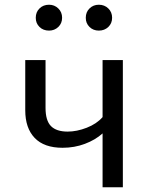

<svg xmlns="http://www.w3.org/2000/svg" viewBox="-20 -795 655 815"><path d="M501.5 -540V0H415.4V-228.7Q384.6 -201 340.3 -184.4Q295.9 -167.7 245.6 -167.7Q167.2 -167.7 127.2 -209.5Q87.2 -251.3 87.2 -326.7V-540H173.3V-336.9Q173.3 -283.1 196.4 -259.7Q219.5 -236.4 267.2 -236.4Q306.2 -236.4 348.2 -252.8Q390.3 -269.2 415.4 -297.9V-540ZM188.2 -665.1Q163.6 -665.1 147.7 -680.5Q131.8 -695.9 131.8 -719.5Q131.8 -743.6 147.7 -759.2Q163.6 -774.9 188.2 -774.9Q211.3 -774.9 227.4 -759.2Q243.6 -743.6 243.6 -719.5Q243.6 -695.9 227.4 -680.5Q211.3 -665.1 188.2 -665.1ZM399.5 -665.1Q375.9 -665.1 360 -680.5Q344.1 -695.9 344.1 -719.5Q344.1 -743.6 360 -759.2Q375.9 -774.9 399.5 -774.9Q423.6 -774.9 439.7 -759.2Q455.9 -743.6 455.9 -719.5Q455.9 -695.9 439.7 -680.5Q423.6 -665.1 399.5 -665.1Z"/></svg>

Font: FiraCode Nerd Font
Style: Regular
Weight: 400
Designer: Carrois Corporate, Edenspiekermann AG, Nikita Prokopov
Foundry: Carrois Corporate, Edenspiekermann AG, Nikita Prokopov
Version: Version 6.002;Nerd Fonts 2.2.2